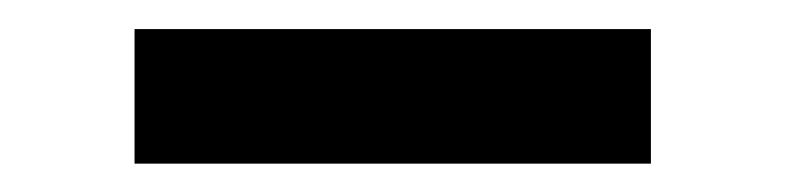

<svg xmlns="http://www.w3.org/2000/svg" viewBox="-20 -717 540 132"><path d="M72.5 -604.5V-697H427.5V-604.5Z"/></svg>

Font: Newsreader Caption ExtraBold
Style: Regular
Weight: 800
Designer: Hugues Gentile
Foundry: Production Type
Version: Version 1.001